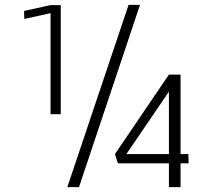

<svg xmlns="http://www.w3.org/2000/svg" viewBox="-20 -770 880 790"><path d="M556 -750 305 0H257L509 -750ZM675 0V-98H465L453 -136L675 -463H723V-136H755L756 -98H723V0ZM675 -136V-393L500 -136ZM80 -692Q80 -692 79 -725L188 -749H230V-300H188V-716Z"/></svg>

Font: Antic
Style: Regular
Weight: 400
Designer: Santiago Orozco
Foundry: Typemade
Version: Version 1.0012